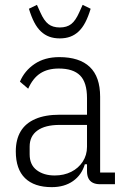

<svg xmlns="http://www.w3.org/2000/svg" viewBox="-20 -758 517 790"><path d="M453 0H392Q374 0 362 -6Q350 -12 344 -24Q338 -36 338 -54V-92L348 -82H329Q316 -38 280.5 -13Q245 12 193 12Q121 12 83 -25Q45 -62 45 -135Q45 -184 65 -217.5Q85 -251 125.5 -268.5Q166 -286 226 -286H338V-354Q338 -419 309.5 -447.5Q281 -476 222 -476Q176 -476 145.5 -456Q115 -436 96 -393L62 -422Q81 -467 122.5 -495Q164 -523 224 -523Q307 -523 349.5 -482.5Q392 -442 392 -360V-48H453ZM338 -244H225Q166 -244 134 -221Q102 -198 102 -155V-123Q102 -80 131 -58Q160 -36 205 -36Q243 -36 273 -51Q303 -66 320.5 -93Q338 -120 338 -154ZM226 -600Q202 -600 183 -607Q164 -614 148.5 -628.5Q133 -643 121 -666Q109 -689 99 -722L132 -738L146 -707Q161 -673 179 -659Q197 -645 226 -645Q255 -645 273 -659Q291 -673 306 -707L320 -738L353 -722Q343 -689 331 -666Q319 -643 303.5 -628.5Q288 -614 269 -607Q250 -600 226 -600Z"/></svg>

Font: IBM Plex Sans Condensed Light
Style: Regular
Weight: 300
Width: 3
Designer: Mike Abbink, Paul van der Laan, Pieter van Rosmalen
Foundry: Bold Monday
Version: Version 3.201